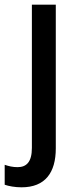

<svg xmlns="http://www.w3.org/2000/svg" viewBox="-61 -559 333 819"><path d="M31 240C132 240 177 177 177 74V-539H75V72C75 133 51 154 14 154C-7 154 -23 150 -41 144V229C-24 235 3 240 31 240Z"/></svg>

Font: Noto Sans Khmer UI SemiCondensed Medium
Style: Regular
Weight: 500
Width: 4
Designer: Danh Hong and the Monotype Design Team
Foundry: Monotype Imaging Inc.
Version: Version 2.002